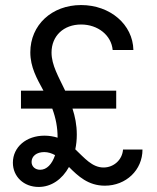

<svg xmlns="http://www.w3.org/2000/svg" viewBox="-20 -730 620 760"><path d="M63 -300H187C201 -262 208 -226 208 -185C192 -190 175 -193 156 -193C84 -193 31 -148 31 -86C31 -31 74 10 133 10C183 10 226 -20 253 -69C289 -33 329 5 395 5C479 5 544 -57 544 -138H467C464 -97 430 -67 390 -67C345 -67 315 -104 278 -139C282 -157 284 -177 284 -197C284 -236 277 -269 267 -300H440V-371H238C212 -426 184 -472 184 -522C184 -588 232 -633 301 -633C368 -633 421 -590 426 -532H508C506 -633 416 -710 301 -710C185 -710 100 -631 100 -523C100 -464 126 -419 152 -371H63ZM139 -58C119 -58 105 -71 105 -89C105 -112 125 -128 155 -128C171 -128 185 -123 198 -116C186 -80 165 -58 139 -58Z"/></svg>

Font: CommitMono-dimboump
Style: Regular
Weight: 400
Monospace: yes
Designer: Eigil Nikolajsen
Foundry: Eigil Nikolajsen
Version: Version 1.143